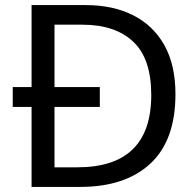

<svg xmlns="http://www.w3.org/2000/svg" viewBox="-20 -734 770 754"><path d="M317 -714Q424 -714 503 -674Q582 -634 625.5 -556.5Q669 -479 669 -364Q669 -183 570.5 -91.5Q472 0 295 0H104V-314H30V-392H104V-714ZM304 -637H194V-392H372V-314H194V-77H284Q574 -77 574 -361Q574 -504 503 -570.5Q432 -637 304 -637Z"/></svg>

Font: Noto Sans Tifinagh SIL
Style: Regular
Weight: 400
Designer: JamraPatel
Foundry: JamraPatel LLC
Version: Version 2.006; ttfautohint (v1.8.4.7-5d5b)